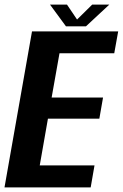

<svg xmlns="http://www.w3.org/2000/svg" viewBox="-44 -811 532 831"><path d="M-24.5 0 94.5 -675H467.5L450.5 -580.5H213.5L179.5 -389H402L386 -297.5H163.5L128 -95H365L348.5 0ZM241.5 -697 172.5 -791H246L289.5 -726.5L355 -791H429L328 -697Z"/></svg>

Font: Anybody SemiBold
Style: Italic
Weight: 600
Italic angle: -10°
Designer: Tyler Finck
Foundry: Etcetera Type Company
Version: Version 1.010; ttfautohint (v1.8.3) -l 8 -r 50 -G 200 -x 14 